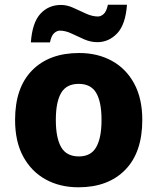

<svg xmlns="http://www.w3.org/2000/svg" viewBox="-20 -785 668 815"><path d="M584 -276Q584 -138 511.5 -64Q439 10 313 10Q234 10 173.5 -23.5Q113 -57 78.5 -120.5Q44 -184 44 -276Q44 -413 116.5 -486.5Q189 -560 316 -560Q394 -560 454.5 -527Q515 -494 549.5 -430.5Q584 -367 584 -276ZM217 -276Q217 -200 239.5 -160.5Q262 -121 315 -121Q366 -121 388.5 -160.5Q411 -200 411 -276Q411 -352 388.5 -390.5Q366 -429 314 -429Q262 -429 239.5 -390.5Q217 -352 217 -276ZM111 -605Q117 -689 151.5 -726.5Q186 -764 239 -764Q265 -764 292 -751.5Q319 -739 345.5 -727Q372 -715 396 -715Q408 -715 420 -725.5Q432 -736 438 -765H519Q513 -681 477.5 -643.5Q442 -606 393 -606Q365 -606 337.5 -618Q310 -630 284 -642.5Q258 -655 234 -655Q222 -655 210 -644.5Q198 -634 192 -605Z"/></svg>

Font: Noto Sans Thaana ExtraBold
Style: Regular
Weight: 800
Designer: David Williams
Foundry: Google Inc.
Version: Version 3.001; ttfautohint (v1.8.4.7-5d5b)